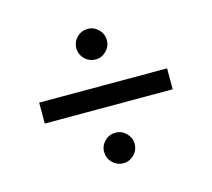

<svg xmlns="http://www.w3.org/2000/svg" viewBox="-75 -659 703 638"><g transform="rotate(-15 276.5 -340.0)"><path d="M497 -304H57V-376H497ZM328 -162Q328 -140 312.5 -124.5Q297 -109 276 -109Q254 -109 238.5 -124.5Q223 -140 223 -162Q223 -183 238.5 -198.5Q254 -214 276 -214Q297 -214 312.5 -198.5Q328 -183 328 -162ZM328 -518Q328 -497 312.5 -481.5Q297 -466 276 -466Q254 -466 238.5 -481.5Q223 -497 223 -518Q223 -540 238.5 -555.5Q254 -571 276 -571Q297 -571 312.5 -555.5Q328 -540 328 -518Z"/></g></svg>

Font: Hind Siliguri
Style: Regular
Weight: 400
Designer: Jyotish Sonowal
Foundry: Indian Type Foundry
Version: Version 1.001;PS 1.0;hotconv 1.0.86;makeotf.lib2.5.63406; tt